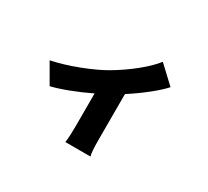

<svg xmlns="http://www.w3.org/2000/svg" viewBox="-139 -832 1234 1141"><g transform="rotate(30 478.0 -261.5)"><path d="M680 -612.9 795.1 -505Q761.7 -468 704.4 -422.4Q647 -376.8 581 -334.2V-24.9Q581 65.7 589.1 89.8H416.9Q422.9 45.5 422.9 -24.9V-247.2Q358.3 -215.9 290 -189.6Q221.6 -163.4 170.1 -150.9L93 -284.1Q180.8 -302.6 277 -339.8Q373.2 -377.1 433.9 -413Q508.5 -456.7 576.5 -511.5Q644.5 -566.4 680 -612.9Z"/></g></svg>

Font: Karasuma Gothic
Style: Black
Weight: 900
Designer: Rasmus Andersson / Ryoko Nishizuka
Foundry: Genbu
Version: Version 1.00